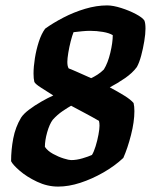

<svg xmlns="http://www.w3.org/2000/svg" viewBox="-20 -690 560 710"><path d="M195 0Q155 0 117 -18Q79 -36 53 -58.5Q27 -81 21 -94Q21 -136 29 -178Q37 -220 58 -255Q67 -269 87.5 -284.5Q108 -300 132.5 -314Q157 -328 177 -337Q152 -353 131.5 -366Q111 -379 107 -387Q104 -399 104 -418Q104 -443 109 -474.5Q114 -506 123.5 -535.5Q133 -565 147 -584Q176 -605 214.5 -625Q253 -645 295 -657.5Q337 -670 376 -670Q398 -670 428 -660.5Q458 -651 482.5 -638Q507 -625 514 -614Q516 -609 517 -601.5Q518 -594 518 -584Q518 -565 513.5 -537.5Q509 -510 502 -484Q495 -458 486 -442Q470 -420 441.5 -400.5Q413 -381 386 -367Q416 -351 439.5 -336.5Q463 -322 474 -309Q477 -297 477 -279Q477 -240 464.5 -191Q452 -142 436 -106Q404 -76 362 -52Q320 -28 277 -14Q234 0 195 0ZM317 -401Q328 -406 340.5 -414Q353 -422 364 -433Q379 -457 388 -495Q397 -533 397 -560Q384 -568 360.5 -572Q337 -576 313 -576Q300 -576 284.5 -574.5Q269 -573 252 -571Q247 -559 241.5 -537.5Q236 -516 232.5 -494.5Q229 -473 229 -461Q229 -445 234 -437Q238 -436 263 -425Q288 -414 317 -401ZM243 -98Q263 -98 285 -104.5Q307 -111 320 -117Q327 -128 333.5 -149Q340 -170 344 -191.5Q348 -213 348 -225Q348 -230 347.5 -234.5Q347 -239 346 -243Q322 -257 295.5 -271Q269 -285 243 -299Q232 -293 212 -279.5Q192 -266 175 -247Q163 -231 154.5 -201Q146 -171 146 -147Q156 -132 176 -121Q196 -110 215.5 -104Q235 -98 243 -98Z"/></svg>

Font: Texturina Black
Style: Italic
Weight: 900
Italic angle: -11°
Designer: Guillermo Torres Carreño
Foundry: Omnibus-Type
Version: Version 1.002; ttfautohint (v1.8.3)